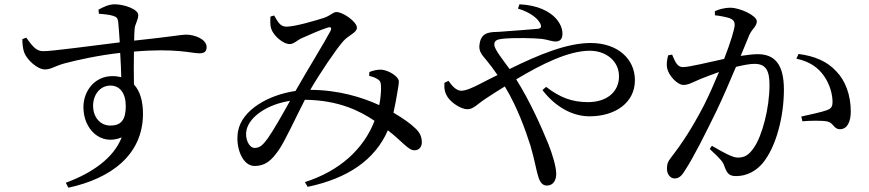

<svg xmlns="http://www.w3.org/2000/svg" viewBox="-20 -805 4040 893"><path d="M493 -221C447 -221 413 -259 413 -313C413 -364 445 -407 494 -407C537 -407 565 -372 565 -311C565 -246 542 -221 493 -221ZM440 -741C469 -739 492 -736 507 -731C523 -726 528 -720 530 -701C532 -677 535 -644 537 -608C420 -594 219 -566 180 -567C146 -567 128 -595 102 -630L84 -623C84 -603 86 -578 93 -560C104 -529 153 -482 189 -482C218 -482 237 -499 283 -511C340 -526 439 -548 539 -559C542 -516 543 -475 544 -446C532 -449 518 -451 503 -451C421 -451 368 -383 368 -306C368 -205 447 -125 546 -166C508 -69 408 0 286 45L298 68C498 25 645 -86 645 -276C645 -333 632 -381 603 -412C602 -462 602 -517 603 -565C798 -582 871 -557 907 -557C929 -557 941 -564 941 -586C941 -623 885 -644 845 -644C825 -644 775 -634 604 -616C604 -638 605 -656 606 -668C607 -694 623 -710 623 -735C623 -762 558 -785 513 -785C485 -785 458 -771 438 -760Z M1225 -161C1203 -131 1189 -117 1164 -117C1138 -117 1117 -162 1127 -202C1142 -264 1225 -320 1329 -336C1294 -273 1249 -194 1225 -161ZM1697 -452C1714 -448 1725 -444 1736 -437C1749 -429 1751 -422 1752 -405C1753 -384 1751 -352 1744 -316C1666 -352 1554 -387 1423 -387C1465 -460 1543 -576 1577 -614C1602 -642 1640 -653 1640 -676C1640 -704 1575 -749 1545 -749C1528 -749 1520 -733 1484 -721C1446 -709 1352 -681 1312 -681C1282 -681 1272 -705 1255 -733L1238 -728C1237 -711 1236 -688 1241 -673C1249 -643 1294 -600 1328 -600C1346 -600 1362 -617 1378 -625C1413 -641 1470 -666 1505 -677C1519 -681 1525 -676 1516 -659C1494 -616 1403 -468 1355 -383V-382C1229 -364 1105 -294 1087 -194C1074 -121 1107 -33 1164 -33C1213 -33 1243 -58 1277 -108C1304 -146 1355 -257 1398 -341C1556 -339 1654 -289 1722 -243C1671 -111 1560 -10 1398 42L1411 64C1597 25 1724 -61 1784 -199C1851 -147 1879 -106 1907 -106C1931 -106 1941 -123 1942 -141C1942 -168 1934 -187 1913 -207C1890 -230 1854 -255 1810 -281C1818 -316 1824 -350 1827 -369C1830 -392 1835 -409 1835 -426C1835 -448 1791 -477 1755 -481C1736 -482 1715 -477 1698 -470Z M2389 -765C2449 -747 2482 -718 2493 -695C2500 -680 2496 -673 2482 -671C2454 -668 2378 -663 2301 -657C2269 -655 2220 -661 2211 -603C2203 -565 2225 -547 2244 -523C2258 -506 2274 -485 2294 -456C2267 -443 2240 -429 2213 -415C2178 -397 2147 -383 2125 -383C2102 -383 2082 -406 2066 -429L2047 -420C2045 -390 2050 -372 2061 -355C2078 -327 2125 -297 2153 -297C2183 -297 2197 -319 2243 -349C2270 -367 2299 -385 2328 -403C2387 -305 2424 -200 2447 -128C2466 -64 2475 -9 2483 15C2492 46 2505 58 2524 58C2551 58 2567 36 2567 4C2567 -30 2549 -88 2531 -134C2497 -217 2446 -332 2381 -436C2501 -508 2625 -569 2723 -569C2799 -569 2859 -521 2859 -450C2859 -375 2799 -330 2715 -330C2641 -330 2585 -351 2520 -401L2503 -386C2567 -303 2647 -264 2722 -264C2840 -264 2933 -326 2933 -432C2933 -531 2853 -605 2727 -605C2618 -605 2488 -552 2350 -484C2319 -527 2279 -576 2279 -597C2279 -617 2292 -622 2320 -625C2377 -630 2463 -628 2501 -624C2526 -621 2546 -612 2564 -612C2584 -612 2596 -623 2596 -648C2596 -673 2585 -698 2564 -721C2536 -751 2483 -781 2396 -785Z M3305 -734C3331 -731 3365 -725 3381 -717C3394 -710 3397 -701 3397 -689C3397 -670 3377 -606 3348 -531C3272 -515 3188 -493 3156 -493C3128 -493 3119 -522 3106 -551L3088 -548C3082 -529 3079 -506 3083 -487C3091 -452 3131 -410 3158 -410C3183 -410 3198 -421 3239 -438C3259 -446 3290 -458 3324 -470C3302 -417 3278 -363 3255 -317C3200 -211 3153 -139 3100 -71C3085 -52 3082 -40 3082 -20C3082 8 3100 25 3117 25C3135 25 3148 17 3165 -11C3206 -73 3259 -180 3312 -288C3342 -351 3375 -427 3403 -494C3436 -502 3467 -508 3489 -508C3542 -508 3559 -477 3559 -410C3559 -300 3524 -172 3487 -119C3463 -83 3442 -72 3411 -72C3387 -72 3344 -96 3291 -127L3281 -112C3334 -63 3342 -52 3348 -35C3361 0 3369 14 3404 14C3455 14 3498 -11 3528 -47C3591 -124 3626 -265 3626 -388C3626 -510 3580 -553 3504 -553C3482 -553 3452 -549 3425 -545C3442 -585 3456 -619 3465 -642C3477 -670 3500 -682 3500 -706C3500 -733 3420 -769 3378 -769C3347 -769 3323 -761 3305 -753ZM3684 -532C3746 -519 3785 -491 3813 -451C3842 -409 3851 -364 3852 -337C3853 -311 3848 -301 3827 -293C3801 -283 3746 -272 3707 -263L3712 -241C3747 -244 3806 -245 3828 -240C3858 -233 3857 -204 3887 -204C3921 -204 3937 -240 3937 -286C3937 -363 3912 -430 3869 -474C3827 -519 3771 -544 3694 -554Z"/></svg>

Font: Noto Serif CJK JP Medium
Style: Regular
Weight: 500
Designer: Ryoko NISHIZUKA 西塚涼子 (kana & ideographs); Frank Grießhammer (Latin, Greek & Cyrillic); Wenlong ZHANG 张文龙 (bopomofo); San
Foundry: Adobe Systems Incorporated
Version: Version 1.000;PS 1;hotconv 16.6.53;makeotf.lib2.5.65590